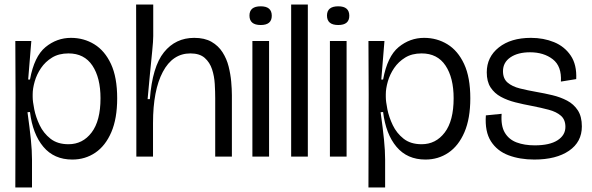

<svg xmlns="http://www.w3.org/2000/svg" viewBox="-20 -695 2627 852"><path d="M48 137 49 -274 48 -513H119L105 -342H113Q132 -445 182 -486Q232 -527 295 -527Q352 -527 398.5 -498.5Q445 -470 472.5 -411Q500 -352 500 -259Q500 -169 474 -108.5Q448 -48 403 -17.5Q358 13 301 13Q220 13 172.5 -43.5Q125 -100 113 -198L102 -197Q112 -125 117 -75.5Q122 -26 122 13V137ZM284 -55Q347 -55 386.5 -107Q426 -159 426 -259Q426 -350 390 -404Q354 -458 284 -458Q241 -458 211 -439.5Q181 -421 162 -393Q143 -365 134 -333.5Q125 -302 125 -277V-265Q125 -245 132 -210Q139 -175 156 -139.5Q173 -104 204 -79.5Q235 -55 284 -55Z M585 0V-212L584 -675H660V-535Q660 -514 655.5 -469Q651 -424 645.5 -368Q640 -312 635 -255H645Q656 -399 707.5 -463Q759 -527 842 -527Q888 -527 918.5 -509.5Q949 -492 967.5 -463Q986 -434 994.5 -400Q1003 -366 1006 -332.5Q1009 -299 1009 -272V0H935V-259Q935 -288 933 -322.5Q931 -357 921 -387.5Q911 -418 888.5 -438Q866 -458 825 -458Q746 -458 702.5 -376Q659 -294 659 -149V0Z M1100 0V-513H1174V0ZM1137 -584Q1087 -584 1087 -626Q1087 -667 1137 -667Q1186 -667 1186 -625Q1186 -584 1137 -584Z M1272 0V-675H1346V0Z M1444 0V-513H1518V0ZM1481 -584Q1431 -584 1431 -626Q1431 -667 1481 -667Q1530 -667 1530 -625Q1530 -584 1481 -584Z M1615 137 1616 -274 1615 -513H1686L1672 -342H1680Q1699 -445 1749 -486Q1799 -527 1862 -527Q1919 -527 1965.5 -498.5Q2012 -470 2039.5 -411Q2067 -352 2067 -259Q2067 -169 2041 -108.5Q2015 -48 1970 -17.5Q1925 13 1868 13Q1787 13 1739.5 -43.5Q1692 -100 1680 -198L1669 -197Q1679 -125 1684 -75.5Q1689 -26 1689 13V137ZM1851 -55Q1914 -55 1953.5 -107Q1993 -159 1993 -259Q1993 -350 1957 -404Q1921 -458 1851 -458Q1808 -458 1778 -439.5Q1748 -421 1729 -393Q1710 -365 1701 -333.5Q1692 -302 1692 -277V-265Q1692 -245 1699 -210Q1706 -175 1723 -139.5Q1740 -104 1771 -79.5Q1802 -55 1851 -55Z M2351 13Q2287 13 2236.5 -6Q2186 -25 2158.5 -68Q2131 -111 2136 -183L2206 -190Q2202 -137 2220 -106.5Q2238 -76 2272.5 -63Q2307 -50 2353 -50Q2419 -50 2454 -72.5Q2489 -95 2489 -132Q2489 -164 2469 -181.5Q2449 -199 2415 -208Q2381 -217 2340 -225Q2302 -232 2266.5 -241Q2231 -250 2202.5 -265.5Q2174 -281 2157 -307Q2140 -333 2140 -374Q2140 -442 2193.5 -484.5Q2247 -527 2336 -527Q2392 -527 2438.5 -508Q2485 -489 2512.5 -448.5Q2540 -408 2537 -344L2469 -333Q2473 -401 2433 -432Q2393 -463 2332 -463Q2278 -463 2245 -440.5Q2212 -418 2212 -379Q2212 -346 2232.5 -328.5Q2253 -311 2287 -302.5Q2321 -294 2361 -287Q2396 -281 2431.5 -272.5Q2467 -264 2496.5 -248.5Q2526 -233 2544 -205.5Q2562 -178 2562 -134Q2562 -65 2505 -26Q2448 13 2351 13Z"/></svg>

Font: Bricolage Grotesque 48pt Light
Style: Regular
Weight: 300
Designer: Mathieu Triay
Foundry: Atelier Triay
Version: Version 1.000; ttfautohint (v1.8.4.7-5d5b);gftools[0.9.32]